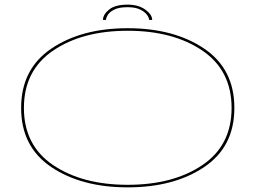

<svg xmlns="http://www.w3.org/2000/svg" viewBox="-20 -803 1126 827"><path d="M530 4Q331.5 4 201.2 -83.2Q71 -170.5 71 -338Q71 -505.5 201 -593.5Q331 -681.5 530 -681.5Q729 -681.5 859.2 -593.8Q989.5 -506 989.5 -338Q989.5 -170.5 859.2 -83.2Q729 4 530 4ZM530 -7Q726 -7 851.8 -92Q977.5 -177 977.5 -338Q977.5 -499.5 851.8 -585Q726 -670.5 530 -670.5Q334.5 -670.5 208.8 -585Q83 -499.5 83 -338Q83 -177 208.8 -92Q334.5 -7 530 -7ZM529.5 -783Q576.5 -783 606 -761.5Q635.5 -740 635.5 -717H622.5Q622.5 -725.5 613.5 -738.5Q604.5 -751.5 584 -761.8Q563.5 -772 529.5 -772Q493 -772 472.8 -762Q452.5 -752 444.5 -739Q436.5 -726 436.5 -717H423.5Q423.5 -740 449.5 -761.5Q475.5 -783 529.5 -783Z"/></svg>

Font: Anybody UltraExpanded Thin
Style: Regular
Weight: 100
Width: 9
Designer: Tyler Finck
Foundry: Etcetera Type Company
Version: Version 1.010; ttfautohint (v1.8.3) -l 8 -r 50 -G 200 -x 14 